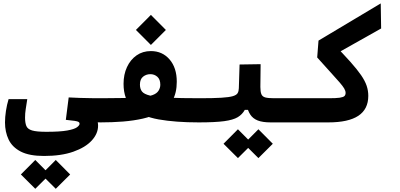

<svg xmlns="http://www.w3.org/2000/svg" viewBox="-20 -725 2384 1145"><path d="M242.7 205.1Q154.8 205.1 104 179Q53.2 152.8 31.5 107.4Q9.8 62 9.8 4.9Q9.8 -26.4 15.4 -63.5Q21 -100.6 31.2 -133.8H142.6Q137.2 -98.1 133.3 -73.7Q129.4 -49.3 129.4 -23.9Q129.4 7.3 137 26.1Q144.5 44.9 171.4 53Q198.2 61 255.9 61Q338.4 61 381.1 53.2Q423.8 45.4 439.2 33.9Q454.6 22.5 454.6 12.7Q454.6 5.9 448.7 2.2Q442.9 -1.5 425.5 -4.2Q408.2 -6.8 372.6 -10.3L389.6 -144Q419.4 -142.1 455.6 -141.1Q491.7 -140.1 526.4 -139.6Q561 -139.2 585.9 -139.2Q612.3 -139.2 624 -117.9Q635.7 -96.7 635.7 -66.9Q635.7 -34.7 621.6 -14.9Q607.4 4.9 580.1 4.9Q561 4.9 543.5 2.9Q525.9 1 514.2 -1.5L530.3 -43.5Q547.4 -32.2 556.2 -15.1Q564.9 2 564.9 24.4Q564.9 71.8 527.1 113Q489.3 154.3 417.2 179.7Q345.2 205.1 242.7 205.1ZM312.5 400.9 226.6 315.4 312.5 229 398.4 315.4ZM190.4 400.9 104.5 315.4 190.4 229 276.4 315.4Z M578.1 4.9 585.9 -139.2Q662.1 -139.2 722.4 -140.6Q782.7 -142.1 825.4 -146.2Q868.2 -150.4 890.1 -158.2Q914.6 -167 925.3 -183.8Q936 -200.7 936 -219.7Q936 -251.5 918.5 -267.1Q900.9 -282.7 876.5 -282.7Q852.1 -282.7 833.3 -267.8Q814.5 -252.9 814.5 -220.7Q814.5 -195.3 826.7 -179.4Q838.9 -163.6 875.2 -154.8Q911.6 -146 983.2 -142.6Q1054.7 -139.2 1172.9 -139.2Q1200.2 -139.2 1212.9 -117.4Q1225.6 -95.7 1225.6 -68.4Q1225.6 -37.6 1209.5 -16.4Q1193.4 4.9 1164.6 4.9Q1026.4 4.9 925.8 -12.9Q825.2 -30.8 771 -80.6Q716.8 -130.4 716.8 -225.1Q716.8 -280.8 737.3 -325Q757.8 -369.1 794.4 -394.8Q831.1 -420.4 879.9 -420.4Q948.2 -420.4 991.2 -370.6Q1034.2 -320.8 1034.2 -237.8Q1034.2 -171.4 1008.8 -126.5Q983.4 -81.5 925.8 -51.3Q885.3 -29.8 831.5 -17.6Q777.8 -5.4 713.9 -0.2Q649.9 4.9 578.1 4.9ZM879.9 -457 790.5 -546.4 879.9 -636.2 969.2 -546.4Z M1166 4.9 1171.9 -139.2Q1252.9 -139.2 1299.8 -142.1Q1346.7 -145 1368.7 -151.6Q1390.6 -158.2 1397.2 -169.7Q1403.8 -181.2 1404.3 -198.7L1408.7 -340.3L1534.2 -342.3L1532.7 -206.5Q1532.7 -178.2 1527.3 -153.1Q1522 -127.9 1511.7 -107.2Q1501.5 -86.4 1486.3 -69.8H1439.9Q1424.8 -42.5 1397.7 -26.1Q1370.6 -9.8 1316.7 -2.4Q1262.7 4.9 1166 4.9ZM1752 4.9Q1730 4.9 1698.7 4.9Q1667.5 4.9 1638.4 4.9Q1609.4 4.9 1593.3 4.9Q1545.9 4.9 1516.8 -6.6Q1487.8 -18.1 1472.4 -42Q1457 -65.9 1449.7 -102.1L1532.7 -206.5Q1532.7 -178.2 1538.6 -163.6Q1544.4 -148.9 1561.8 -144Q1579.1 -139.2 1614.3 -139.2Q1646.5 -139.2 1682.1 -139.2Q1717.8 -139.2 1757.8 -139.2Q1776.4 -139.2 1785.4 -124Q1794.4 -108.9 1794.4 -75.7Q1794.4 -34.2 1782 -14.6Q1769.5 4.9 1752 4.9ZM1521 217.8 1435.1 132.3 1521 45.9 1606.9 132.3ZM1398.9 217.8 1313 132.3 1398.9 45.9 1484.9 132.3Z M1752 4.9 1757.8 -139.2H1941.9Q1984.9 -139.2 2006.1 -142.3Q2027.3 -145.5 2034.2 -152.3Q2041 -159.2 2041 -170.9Q2041 -183.1 2032.7 -197.3Q2024.4 -211.4 2005.4 -233.4Q1986.3 -255.4 1953.6 -291.3Q1920.9 -327.1 1871.6 -382.3L1879.4 -482.9L2250.5 -704.6L2252.9 -555.2L1942.4 -380.4L1965.8 -466.8Q2028.3 -402.3 2069.1 -356.7Q2109.9 -311 2133.3 -276.9Q2156.7 -242.7 2166.5 -213.6Q2176.3 -184.6 2176.3 -153.3Q2176.3 -73.7 2116.9 -34.4Q2057.6 4.9 1938 4.9Z"/></svg>

Font: Cascadia Code
Style: Regular
Weight: 400
Monospace: yes
Designer: Aaron Bell
Foundry: Saja Typeworks
Version: Version 2106.017